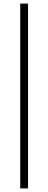

<svg xmlns="http://www.w3.org/2000/svg" viewBox="-20 -828 268 1068"><path d="M92.5 220V-808H136V220Z"/></svg>

Font: Encode Sans XLt
Style: Regular
Weight: 200
Designer: Multiple Designers
Foundry: Impallari Type
Version: Version 3.002; ttfautohint (v1.8.3) -l 8 -r 50 -G 200 -x 14 